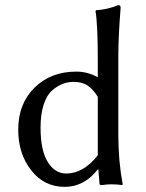

<svg xmlns="http://www.w3.org/2000/svg" viewBox="-20 -718 570 748"><path d="M361 -113V-341Q342 -371 321 -385Q300 -399 266 -399Q245 -399 225 -391.5Q205 -384 184 -366.5Q163 -349 150.5 -311.5Q138 -274 138 -221Q138 -132 166 -87Q194 -42 238 -42Q305 -42 361 -113ZM361 -58Q308 10 232 10Q152 10 101.5 -54.5Q51 -119 51 -213Q51 -314 114.5 -376.5Q178 -439 277 -439Q322 -439 361 -417V-482Q361 -625 352 -675L354 -678Q399 -681 441 -698Q450 -698 450 -688Q441 -577 441 -500V-192Q441 -91 458 0L456 3Q436 0 412 0Q400 0 377 3Q368 3 368 0L363 -58Z"/></svg>

Font: Libertinus Sans
Style: Regular
Weight: 400
Designer: Philipp H. Poll
Foundry: Khaled Hosny
Version: Version 6.1